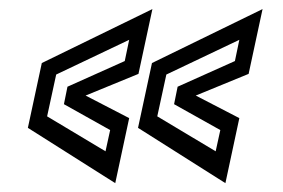

<svg xmlns="http://www.w3.org/2000/svg" viewBox="-20 -522 640 434"><path d="M489.5 -108 292 -233 323.5 -379.5 573.5 -501.5 542 -355 422.5 -306 521 -255ZM467.5 -180 478 -228 373.5 -286.5 381.5 -326 511 -384 521 -432 356 -353.5 335.5 -259ZM240.5 -108 43 -233 74.5 -379.5 324.5 -501.5 293 -355 173.5 -306 272 -255ZM218.5 -180 229 -228 124.5 -286.5 132.5 -326 262 -384 272 -432 107 -353.5 86.5 -259Z"/></svg>

Font: Tourney Medium
Style: Italic
Weight: 500
Italic angle: -12°
Version: Version 1.015